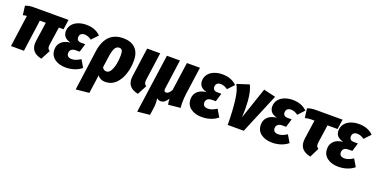

<svg xmlns="http://www.w3.org/2000/svg" viewBox="-23 -1318 4521 2310"><g transform="rotate(20 2237.0 -163.5)"><path d="M464 -179Q462 -161 462 -154Q462 -135 468.5 -123.5Q475 -112 491 -103L427 18Q292 -9 292 -128Q292 -144 295 -163L330 -406H254L198 0H32L88 -406Q61 -405 39 -397L24 -514Q70 -532 125 -532H575L557 -406H497Z M537 -140Q537 -201 577.5 -239Q618 -277 692 -284Q591 -307 591 -393Q591 -440 617 -475.5Q643 -511 690.5 -531Q738 -551 800 -551Q854 -551 901 -534Q948 -517 983 -481L908 -401Q862 -434 818 -434Q788 -434 771.5 -418.5Q755 -403 755 -376Q755 -353 769 -339.5Q783 -326 812 -326H864L832 -219H786Q745 -219 726 -202Q707 -185 707 -155Q707 -130 723.5 -116Q740 -102 772 -102Q798 -102 824 -111.5Q850 -121 883 -142L938 -49Q900 -17 847.5 0.5Q795 18 736 18Q648 18 592.5 -24Q537 -66 537 -140Z M1482 -339Q1482 -247 1454.5 -165Q1427 -83 1373 -32.5Q1319 18 1243 18Q1178 18 1144 -29L1111 207L942 224L1013 -293Q1031 -419 1095.5 -485Q1160 -551 1273 -551Q1372 -551 1427 -497Q1482 -443 1482 -339ZM1312 -350Q1312 -394 1300 -410.5Q1288 -427 1263 -427Q1230 -427 1210 -392Q1190 -357 1179 -275L1160 -139Q1179 -105 1213 -105Q1247 -105 1269.5 -144.5Q1292 -184 1302 -240.5Q1312 -297 1312 -350Z M1700 -179Q1698 -161 1698 -154Q1698 -135 1704.5 -123.5Q1711 -112 1727 -103L1663 18Q1528 -9 1528 -126Q1528 -144 1531 -163L1582 -532H1749Z M2201 -67Q2201 -24 2205 1L2050 17Q2041 -19 2041 -58Q2020 -24 1998.5 -8Q1977 8 1949 8Q1918 8 1899 -13Q1905 21 1905 49Q1905 82 1900 117L1887 206L1729 222L1835 -532H2002L1951 -163Q1949 -149 1949 -144Q1949 -112 1975 -112Q1991 -112 2008 -126Q2025 -140 2040 -168L2091 -532H2258L2209 -182Q2201 -122 2201 -67Z M2280 -140Q2280 -201 2320.5 -239Q2361 -277 2435 -284Q2334 -307 2334 -393Q2334 -440 2360 -475.5Q2386 -511 2433.5 -531Q2481 -551 2543 -551Q2597 -551 2644 -534Q2691 -517 2726 -481L2651 -401Q2605 -434 2561 -434Q2531 -434 2514.5 -418.5Q2498 -403 2498 -376Q2498 -353 2512 -339.5Q2526 -326 2555 -326H2607L2575 -219H2529Q2488 -219 2469 -202Q2450 -185 2450 -155Q2450 -130 2466.5 -116Q2483 -102 2515 -102Q2541 -102 2567 -111.5Q2593 -121 2626 -142L2681 -49Q2643 -17 2590.5 0.5Q2538 18 2479 18Q2391 18 2335.5 -24Q2280 -66 2280 -140Z M2940 -246Q2940 -199 2937 -145L3074 -549L3227 -513L3012 0H2807Q2805 -190 2788.5 -316.5Q2772 -443 2735 -499L2890 -549Q2940 -454 2940 -246Z M3180 -140Q3180 -201 3220.5 -239Q3261 -277 3335 -284Q3234 -307 3234 -393Q3234 -440 3260 -475.5Q3286 -511 3333.5 -531Q3381 -551 3443 -551Q3497 -551 3544 -534Q3591 -517 3626 -481L3551 -401Q3505 -434 3461 -434Q3431 -434 3414.5 -418.5Q3398 -403 3398 -376Q3398 -353 3412 -339.5Q3426 -326 3455 -326H3507L3475 -219H3429Q3388 -219 3369 -202Q3350 -185 3350 -155Q3350 -130 3366.5 -116Q3383 -102 3415 -102Q3441 -102 3467 -111.5Q3493 -121 3526 -142L3581 -49Q3543 -17 3490.5 0.5Q3438 18 3379 18Q3291 18 3235.5 -24Q3180 -66 3180 -140Z M3904 -179Q3902 -159 3902 -154Q3902 -135 3908.5 -123.5Q3915 -112 3931 -103L3871 18Q3733 -9 3733 -129Q3733 -151 3735 -163L3770 -406H3731Q3688 -406 3650 -395L3635 -514Q3679 -532 3738 -532H4084L4066 -406H3937Z M4028 -140Q4028 -201 4068.5 -239Q4109 -277 4183 -284Q4082 -307 4082 -393Q4082 -440 4108 -475.5Q4134 -511 4181.5 -531Q4229 -551 4291 -551Q4345 -551 4392 -534Q4439 -517 4474 -481L4399 -401Q4353 -434 4309 -434Q4279 -434 4262.5 -418.5Q4246 -403 4246 -376Q4246 -353 4260 -339.5Q4274 -326 4303 -326H4355L4323 -219H4277Q4236 -219 4217 -202Q4198 -185 4198 -155Q4198 -130 4214.5 -116Q4231 -102 4263 -102Q4289 -102 4315 -111.5Q4341 -121 4374 -142L4429 -49Q4391 -17 4338.5 0.5Q4286 18 4227 18Q4139 18 4083.5 -24Q4028 -66 4028 -140Z"/></g></svg>

Font: Fira Sans Condensed ExtraBold
Style: Italic
Weight: 800
Width: 3
Italic angle: -8°
Designer: bBox Type GmbH & Carrois Corporate GbR & Edenspiekermann AG
Foundry: bBox Type GmbH & Carrois Corporate GbR & Edenspiekermann AG
Version: Version 4.301